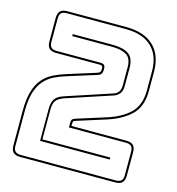

<svg xmlns="http://www.w3.org/2000/svg" viewBox="-109 -825 858 929"><g transform="rotate(15 319.5 -360.0)"><path d="M76 10Q52 10 41 -1Q30 -12 30 -36V-208Q30 -268 42 -307.5Q54 -347 76 -372Q98 -397 128 -411.5Q158 -426 194 -437L328 -479Q340 -482 344 -487.5Q348 -493 348 -505Q348 -515 344 -518Q340 -521 331 -521H114Q90 -521 79 -532Q68 -543 68 -567V-684Q68 -708 79 -719Q90 -730 114 -730H409Q499 -730 547 -684.5Q595 -639 595 -554V-460Q595 -381 551.5 -339Q508 -297 432 -273L296 -230Q286 -227 281.5 -224.5Q277 -222 277 -210V-199H552Q576 -199 587 -188Q598 -177 598 -153V-36Q598 -12 587 -1Q576 10 552 10ZM552 0Q571 0 579.5 -8.5Q588 -17 588 -36V-153Q588 -172 579.5 -180.5Q571 -189 552 -189H267V-210Q267 -226 272.5 -231Q278 -236 293 -240L429 -283Q501 -305 543 -345Q585 -385 585 -460V-554Q585 -635 539.5 -677.5Q494 -720 409 -720H114Q95 -720 86.5 -711.5Q78 -703 78 -684V-567Q78 -548 86.5 -539.5Q95 -531 114 -531H331Q346 -531 352 -525.5Q358 -520 358 -505Q358 -489 352.5 -481Q347 -473 331 -469L197 -427Q163 -417 134 -403Q105 -389 84 -365Q63 -341 51.5 -303.5Q40 -266 40 -208V-36Q40 -17 48.5 -8.5Q57 0 76 0ZM204 -328 437 -405Q450 -410 458 -421.5Q466 -433 466 -452V-543Q466 -589 440 -604.5Q414 -620 369 -620H168V-630H369Q420 -630 448 -611.5Q476 -593 476 -543V-452Q476 -429 466.5 -416Q457 -403 441 -396L208 -319Q180 -309 169 -294.5Q158 -280 158 -246V-100H498V-90H149V-246Q149 -283 161 -300.5Q173 -318 204 -328Z"/></g></svg>

Font: Bungee Outline
Style: Regular
Weight: 400
Designer: David Jonathan Ross
Foundry: David Jonathan Ross
Version: Version 1.000;PS 1.0;hotconv 1.0.72;makeotf.lib2.5.5900